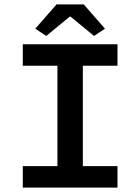

<svg xmlns="http://www.w3.org/2000/svg" viewBox="-20 -856 640 876"><path d="M84 0V-98H242V-556H84V-654H516V-556H358V-98H516V0ZM191 -692 141 -725 238 -836H362L459 -725L409 -692L302 -780H298Z"/></svg>

Font: Source Code Pro Semibold
Style: Regular
Weight: 600
Monospace: yes
Designer: Paul D. Hunt, Teo Tuominen
Foundry: Adobe Systems Incorporated
Version: Version 2.030;PS 1.000;hotconv 16.6.51;makeotf.lib2.5.65220